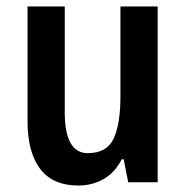

<svg xmlns="http://www.w3.org/2000/svg" viewBox="-20 -563 574 593"><path d="M467 -543V0H376L362 -71H356Q335 -30 300 -10Q265 10 222 10Q143 10 104 -41.5Q65 -93 65 -189V-543H180V-217Q180 -90 251 -90Q310 -90 331 -135Q352 -180 352 -266V-543Z"/></svg>

Font: Noto Sans Sinhala Condensed SemiBold
Style: Regular
Weight: 600
Width: 3
Designer: Jelle Bosma - Monotype Design Team
Foundry: Monotype Imaging Inc.
Version: Version 2.006; ttfautohint (v1.8.4.7-5d5b)